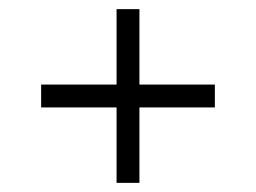

<svg xmlns="http://www.w3.org/2000/svg" viewBox="-20 -532 560 420"><path d="M285 -347H450V-297H285V-132H235V-297H70V-347H235V-512H285Z"/></svg>

Font: Combo
Style: Regular
Weight: 400
Designer: Eduardo Rodriguez Tunni
Foundry: Eduardo Rodriguez Tunni
Version: Version 1.001